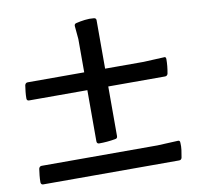

<svg xmlns="http://www.w3.org/2000/svg" viewBox="-74 -728 818 796"><g transform="rotate(-10 335.0 -330.5)"><path d="M43 -427Q46 -437 55 -437H543L629 -441Q638 -443 638 -432Q638 -417 636.5 -402Q635 -387 632 -371Q629 -362 620 -362H48Q38 -362 38 -372Q38 -386 39.5 -399.5Q41 -413 43 -427ZM381 -153Q381 -143 371 -142Q354 -139 337 -137.5Q320 -136 302 -136Q293 -137 293 -147V-577L288 -632Q287 -642 297 -644Q313 -648 333 -650.5Q353 -653 371 -651Q381 -650 381 -641ZM40 -76Q43 -86 52 -86H540L626 -90Q635 -91 635 -80Q636 -65 634 -50Q632 -35 629 -19Q627 -9 617 -9H45Q36 -9 35 -19Q35 -34 36.5 -48Q38 -62 40 -76Z"/></g></svg>

Font: Hahmlet SemiBold
Style: Regular
Weight: 600
Version: Version 1.002